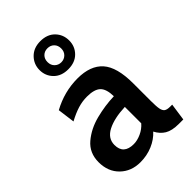

<svg xmlns="http://www.w3.org/2000/svg" viewBox="-231 -854 952 952"><g transform="rotate(-45 245.5 -378.0)"><path d="M22 -137Q22 -202 68 -241Q114 -280 178.5 -296.5Q243 -313 307 -315Q306 -367 284 -387.5Q262 -408 211 -408Q179 -408 147.5 -398.5Q116 -389 77 -368L65 -459Q149 -505 242 -505Q332 -505 376 -455.5Q420 -406 420 -292V-169Q420 -130 423.5 -112.5Q427 -95 436.5 -88Q446 -81 468 -81H482L469 10H438Q390 10 363.5 -6Q337 -22 321 -53Q295 -24 255 -7Q215 10 169 10Q105 10 63.5 -30.5Q22 -71 22 -137ZM308 -124V-239Q231 -236 184.5 -212Q138 -188 138 -142Q138 -77 209 -77Q234 -77 261.5 -89.5Q289 -102 308 -124ZM138 -667Q138 -708 166.5 -737Q195 -766 242 -766Q290 -766 318 -737.5Q346 -709 346 -667Q346 -626 318 -597.5Q290 -569 242 -569Q194 -569 166 -597.5Q138 -626 138 -667ZM290 -667Q290 -689 276.5 -702.5Q263 -716 242 -716Q221 -716 207.5 -702.5Q194 -689 194 -667Q194 -645 208 -631.5Q222 -618 242 -618Q262 -618 276 -631.5Q290 -645 290 -667Z"/></g></svg>

Font: Cabin SemiBold
Style: Regular
Weight: 600
Designer: Pablo Impallari
Foundry: Pablo Impallari. http://www.impallari.com Igino Marini. http://www.ikern.com
Version: Version 2.001